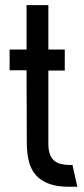

<svg xmlns="http://www.w3.org/2000/svg" viewBox="-20 -711 319 731"><path d="M16.6 -443.4V-522.5H81.1V-691.4H164.1V-522.5H226.6V-442.4H164.1V-162.1Q164.1 -92.8 220.7 -85Q231.4 -83 242.2 -83H255.9L274.4 0H239.3Q119.1 -1 91.8 -89.8Q82 -123 82 -171.9L81.1 -443.4Z"/></svg>

Font: Post No Bills Jaffna SemiBold
Style: Regular
Weight: 600
Designer: Kosala Senevirathne, Siva Puranthara, Lasantha Premarathna, Tharique Azeez
Foundry: Mooniak
Version: Version 1.220 ; ttfautohint (v1.6)